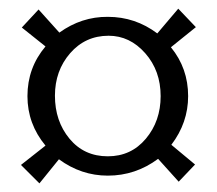

<svg xmlns="http://www.w3.org/2000/svg" viewBox="-20 -528 505 447"><path d="M107.9 -305.2Q107.9 -246.1 141.8 -205.1Q175.8 -164.1 231 -164.1Q285.2 -164.1 319.6 -205.1Q354 -246.1 354 -304.2Q354 -363.3 318.1 -404.1Q282.2 -444.8 232.9 -444.8Q178.7 -444.8 143.3 -404.1Q107.9 -363.3 107.9 -305.2ZM231 -119.1Q168.9 -119.1 117.2 -157.2L71.8 -101.1L28.8 -144L85.9 -189Q43.9 -239.7 43.9 -304.2Q43.9 -370.1 85.9 -419.9L30.8 -463.9L69.8 -505.9L118.2 -452.1Q169.9 -489.3 231 -488.8Q294.9 -488.8 346.2 -450.2L395 -507.8L436 -464.8L377.9 -418Q418 -369.1 418 -304.2Q418 -242.2 378.9 -190.9L434.1 -145L396 -105L348.1 -158.2Q295.4 -119.1 231 -119.1Z"/></svg>

Font: Linux Libertine Display
Style: Regular
Weight: 400
Designer: Philipp H. Poll
Foundry: Philipp H. Poll
Version: Version 5.0.9